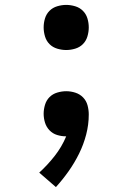

<svg xmlns="http://www.w3.org/2000/svg" viewBox="-20 -548 540 783"><path d="M250 -344Q232 -344 213.5 -349.5Q195 -355 182 -368Q169 -381 163.5 -399.5Q158 -418 158 -436Q158 -455 163.5 -473Q169 -491 182 -504Q195 -517 213.5 -522.5Q232 -528 250 -528Q268 -528 286.5 -522.5Q305 -517 318 -504Q331 -491 336.5 -473Q342 -455 342 -436Q342 -418 336.5 -399.5Q331 -381 318 -368Q305 -355 286.5 -349.5Q268 -344 250 -344ZM208 215 140 156Q174 125 203 88Q232 51 250 8H249Q231 8 213 2.5Q195 -3 182 -16.5Q169 -30 163.5 -48Q158 -66 158 -84Q158 -102 163.5 -120.5Q169 -139 182 -152Q195 -165 213.5 -170.5Q232 -176 250 -176Q269 -176 287.5 -170Q306 -164 319 -150.5Q332 -137 337 -118.5Q342 -100 342 -81Q342 -40 331.5 0.5Q321 41 302.5 78.5Q284 116 260 150Q236 184 208 215Z"/></svg>

Font: Iosevka Curly Slab Semibold
Style: Regular
Weight: 600
Monospace: yes
Designer: Belleve Invis
Foundry: Belleve Invis
Version: Version 22.1.2; ttfautohint (v1.8.4)